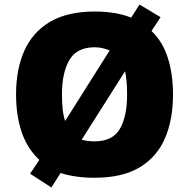

<svg xmlns="http://www.w3.org/2000/svg" viewBox="-20 -776 837 849"><path d="M745 -358Q745 -247 709.5 -164.5Q674 -82 597.5 -36Q521 10 398 10Q313 10 248 -11L207 53L113 -8L154 -69Q101 -118 76 -191.5Q51 -265 51 -359Q51 -470 88 -552.5Q125 -635 202 -680Q279 -725 399 -725Q494 -725 560 -698L597 -756L690 -700L650 -639Q700 -591 722.5 -519Q745 -447 745 -358ZM254 -358Q254 -324 257 -294.5Q260 -265 268 -241L465 -553Q451 -559 434 -563Q417 -567 399 -567Q320 -567 287 -511Q254 -455 254 -358ZM542 -358Q542 -419 533 -461L341 -158Q353 -155 367.5 -153Q382 -151 398 -151Q478 -151 510 -206Q542 -261 542 -358Z"/></svg>

Font: Noto Sans Gujarati UI Black
Style: Regular
Weight: 900
Designer: Jelle Bosma - Monotype Design Team, Universal Thirst
Foundry: Monotype Imaging Inc.
Version: Version 2.106; ttfautohint (v1.8.4.7-5d5b)